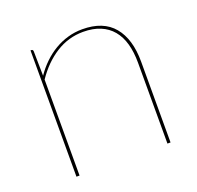

<svg xmlns="http://www.w3.org/2000/svg" viewBox="-95 -599 718 700"><g transform="rotate(-20 264.0 -249.0)"><path d="M88 0V-490H91Q98 -490 98 -482L99.5 -387.5Q116.5 -412.5 137.8 -433Q159 -453.5 183.5 -468Q208 -482.5 235 -490.2Q262 -498 291 -498Q372.5 -498 412.8 -449.5Q453 -401 453 -314V0H441V-314Q441 -355 432 -387.2Q423 -419.5 404.2 -442Q385.5 -464.5 357.2 -476.2Q329 -488 291 -488Q233.5 -488 185 -457.2Q136.5 -426.5 100 -372.5V0Z"/></g></svg>

Font: Lato TR Hairline
Style: Regular
Weight: 250
Designer: Lukasz Dziedzic
Foundry: Lukasz Dziedzic
Version: Version 1.104 2013